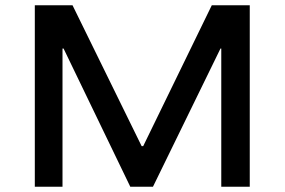

<svg xmlns="http://www.w3.org/2000/svg" viewBox="-20 -708 1079 728"><path d="M112 0V-688H255L517 -154H523L783 -688H927V0H819V-524H816L560 0H474L221 -524H217V0Z"/></svg>

Font: Saira Expanded Medium
Style: Regular
Weight: 500
Width: 7
Designer: Hector Gatti with collaboration of the Omnibus-Type team
Foundry: Omnibus-Type
Version: Version 1.100; ttfautohint (v1.8.3)